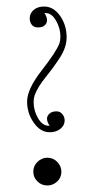

<svg xmlns="http://www.w3.org/2000/svg" viewBox="-20 -568 290 588"><path d="M115 -548Q144 -548 164 -519.5Q184 -491 184 -454Q184 -424 165 -394Q146 -364 120.5 -332.5Q95 -301 86 -276Q83 -267 83 -255Q83 -229 96.5 -206Q110 -183 128 -183H132Q124 -194 124 -205Q124 -213 131.5 -220Q139 -227 153 -227Q164 -227 171 -218.5Q178 -210 178 -199Q178 -184 165 -173.5Q152 -163 132 -163Q104 -163 83.5 -192Q63 -221 63 -257Q63 -295 107.5 -352Q152 -409 162 -435Q165 -444 165 -456Q165 -482 151.5 -505Q138 -528 120 -528H116Q124 -517 124 -505Q124 -497 117 -490.5Q110 -484 96 -484Q84 -484 77.5 -492Q71 -500 71 -512Q71 -527 83 -537.5Q95 -548 115 -548ZM168 -42Q168 -24 155 -12Q142 0 125 0Q107 0 94.5 -12.5Q82 -25 82 -42Q82 -60 95 -72.5Q108 -85 125 -85Q143 -85 155.5 -72Q168 -59 168 -42Z"/></svg>

Font: Pomorsky Unicode
Style: Medium
Weight: 500
Version: 1.1